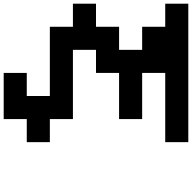

<svg xmlns="http://www.w3.org/2000/svg" viewBox="-20 -1020 1040 1040"><g transform="rotate(90 500.0 -500.0)"><path d="M0 -937.5V-1000H375H750V-937.5V-875H562.5H375V-812.5V-750H500H625V-687.5V-625H500H375V-562.5V-500H312.5H250V-437.5V-375H437.5H625V-312.5V-250H687.5H750V-187.5V-125H687.5H625V-62.5V0H500H375V-62.5V-125H437.5H500V-187.5V-250H312.5H125V-312.5V-375H62.5H0V-437.5V-500H62.5H125V-562.5V-625H187.5H250V-687.5V-750H187.5H125V-812.5V-875H62.5H0Z"/></g></svg>

Font: Press Start 2P
Style: Regular
Weight: 500
Monospace: yes
Version: Version 2.14